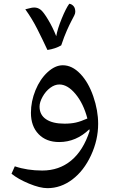

<svg xmlns="http://www.w3.org/2000/svg" viewBox="-20 -730 591 1000"><path d="M227.1 250Q188 250 130.9 226.3Q73.7 202.6 40 174.8L57.1 136.2Q121.6 158.2 200.2 158.2Q287.6 158.2 350.6 106.2Q413.6 54.2 446.8 -47.9L445.8 -52.7V-57.1Q376.5 9.8 288.1 9.8Q220.7 9.8 180.9 -31.5Q141.1 -72.8 141.1 -142.1Q141.1 -202.1 164.8 -260Q188.5 -317.9 227.8 -354Q267.1 -390.1 307.1 -390.1Q355.5 -390.1 397.9 -345.9Q440.4 -301.8 465.8 -228.3Q491.2 -154.8 491.2 -85Q491.2 -1 453.9 79.3Q416.5 159.7 356.7 204.8Q296.9 250 227.1 250ZM315.9 -85.9Q349.6 -85.9 375.5 -91.8Q401.4 -97.7 435.1 -112.8Q414.6 -190.9 373.3 -240.5Q332 -290 289.1 -290Q265.1 -290 241.5 -272.5Q217.8 -254.9 201.9 -226.3Q186 -197.8 186 -174.8Q186 -131.8 220 -108.9Q253.9 -85.9 315.9 -85.9ZM272.9 -541.5Q279.3 -579.1 301.5 -633.3Q323.7 -687.5 340.8 -710.4Q353 -709 362.5 -698.7Q372.1 -688.5 372.1 -668.5Q372.1 -659.7 366.7 -649.2Q361.3 -638.7 351.6 -620.1Q341.8 -601.6 328.4 -571.5Q314.9 -541.5 298.8 -493.7Q268.6 -476.1 227.1 -469.7Q201.2 -525.4 174.3 -578.6Q147.5 -631.8 111.8 -681.6L133.8 -687Q147 -690.9 158.2 -690.9Q177.2 -690.9 192.4 -678.7Q207.5 -666.5 231.4 -626.2Q255.4 -585.9 272.9 -541.5Z"/></svg>

Font: Droid Arabic Naskh Colored
Style: Regular
Weight: 400
Designer: Pascal Zoghbi
Foundry: Ascender Corporation
Version: Version 1.00